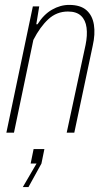

<svg xmlns="http://www.w3.org/2000/svg" viewBox="-20 -541 433 783"><path d="M6 0 114 -515H140L128 -442H133Q158 -482 192 -501.5Q226 -521 262 -521Q308 -521 332.5 -499.5Q357 -478 363 -440Q369 -402 358 -354L283 0H252L329 -358Q337 -397 333 -428Q329 -459 310.5 -476.5Q292 -494 257 -494Q211 -494 177 -462.5Q143 -431 116 -378L37 0ZM73 222 129 126H105L117 67H161L149 126L96 222Z"/></svg>

Font: Hubot Sans Condensed ExtraLight
Style: Italic
Weight: 200
Width: 3
Italic angle: -12.0243°
Designer: Deni Anggara
Foundry: GitHub, Inc., Subsidiary of Microsoft Corporation
Version: Version 2.000